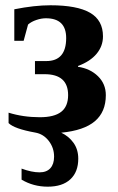

<svg xmlns="http://www.w3.org/2000/svg" viewBox="-20 -491 442 721"><path d="M159.2 210Q105.5 210 61 183.6V142.1Q99.1 156.2 128.4 156.2Q154.8 156.2 168.9 140.9Q183.1 125.5 183.1 97.2Q183.1 64 163.1 38.1Q143.1 12.2 112.3 6.8Q33.7 -7.3 12.2 -28.8V-67.9Q66.9 -50.8 129.9 -50.8Q183.6 -50.8 209.7 -71Q235.8 -91.3 235.8 -133.8Q235.8 -212.4 147.5 -212.4H111.3V-261.7H153.8Q228.5 -261.7 228.5 -348.1Q228.5 -422.4 152.3 -422.4Q135.3 -422.4 116.5 -416Q97.7 -409.7 85.4 -398.9L68.8 -337.9H33.7V-456.1Q109.4 -471.2 169.4 -471.2Q269.5 -471.2 318.1 -443.1Q366.7 -415 366.7 -354.5Q366.7 -317.9 342.8 -289.1Q318.8 -260.3 272.9 -243.2V-240.2Q318.8 -233.4 348.1 -204.6Q377.4 -175.8 377.4 -133.8Q377.4 -70.8 336.4 -35.9Q295.4 -1 210 7.3Q238.3 20.5 256.1 45.4Q273.9 70.3 273.9 105Q273.9 154.8 244.1 182.4Q214.4 210 159.2 210Z"/></svg>

Font: Tinos
Style: Bold
Weight: 700
Designer: Steve Matteson
Foundry: Monotype Imaging Inc.
Version: Version 1.23